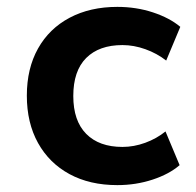

<svg xmlns="http://www.w3.org/2000/svg" viewBox="-20 -528 571 558"><path d="M321 10Q241 10 182 -22Q123 -54 90.5 -112.5Q58 -171 58 -250Q58 -329 90.5 -387Q123 -445 182.5 -476.5Q242 -508 321 -508Q376 -508 424.5 -492Q473 -476 504 -450L463 -352Q436 -373 402.5 -385Q369 -397 336 -397Q268 -397 230.5 -359.5Q193 -322 193 -249Q193 -177 230.5 -139Q268 -101 336 -101Q369 -101 402 -113Q435 -125 461 -146L502 -48Q472 -22 423.5 -6Q375 10 321 10Z"/></svg>

Font: Nunito Sans 8pt
Style: Bold
Weight: 700
Version: Version 3.101;gftools[0.9.27]